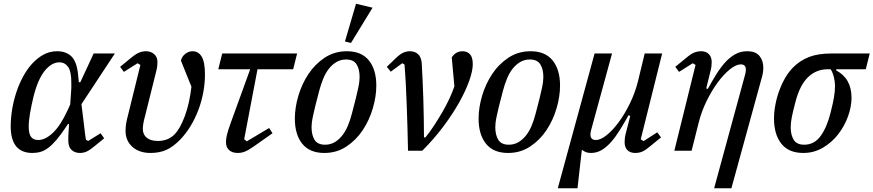

<svg xmlns="http://www.w3.org/2000/svg" viewBox="-20 -803 4654 1023"><path d="M414 -248 430 -117Q433 -87 438 -58L450 -52L516 -93L535 -66L486 -26Q460 -4 442.5 4Q425 12 406 12Q379 12 361.5 -4Q344 -20 344 -52Q344 -63 344 -75.5Q344 -88 346 -111L348 -142H342L332 -127Q304 -85 281.5 -58.5Q259 -32 238 -16Q217 0 196.5 6Q176 12 153 12Q37 12 37 -130Q37 -172 44.5 -218.5Q52 -265 66.5 -309.5Q81 -354 102.5 -394Q124 -434 151.5 -464Q179 -494 212 -512Q245 -530 284 -530Q332 -530 360.5 -502.5Q389 -475 396 -406L400 -365H408L479 -518H592ZM184 -57Q221 -57 261.5 -95Q302 -133 339 -213L354 -246L358 -302Q360 -322 360 -334Q360 -346 360 -363Q360 -423 342.5 -447Q325 -471 297 -471Q255 -471 218.5 -426Q182 -381 159 -290Q147 -241 140 -200Q133 -159 133 -128Q133 -90 145.5 -73.5Q158 -57 184 -57Z M620 -447 675 -492Q701 -514 719.5 -522Q738 -530 758 -530Q784 -530 801.5 -514.5Q819 -499 819 -472Q819 -461 817.5 -448.5Q816 -436 811 -418L754 -189Q746 -160 743.5 -144Q741 -128 741 -116Q741 -86 762 -69Q783 -52 821 -52Q875 -52 909 -86Q940 -117 965 -185Q990 -253 1000 -341L944 -480Q949 -502 967 -516Q985 -530 1006 -530Q1037 -530 1054.5 -501.5Q1072 -473 1072 -407Q1072 -359 1063 -310.5Q1054 -262 1036.5 -216Q1019 -170 994.5 -130Q970 -90 940 -59Q902 -20 865.5 -4Q829 12 782 12Q722 12 685.5 -20.5Q649 -53 649 -106Q649 -126 652 -144.5Q655 -163 662 -189L728 -457L713 -466L640 -420Z M1164 -518H1563L1542 -434H1352L1281 -61L1295 -50L1414 -121L1432 -93L1331 -22Q1304 -3 1285.5 4.5Q1267 12 1247 12Q1218 12 1201 -3Q1184 -18 1184 -46Q1184 -62 1189 -84Q1194 -106 1210 -150L1313 -434H1143Z M1712 -32Q1740 -32 1762.5 -45Q1785 -58 1803 -80.5Q1821 -103 1833.5 -133Q1846 -163 1855 -198Q1868 -247 1876 -279.5Q1884 -312 1888.5 -333.5Q1893 -355 1894.5 -368.5Q1896 -382 1896 -393Q1896 -434 1880 -460Q1864 -486 1824 -486Q1796 -486 1773.5 -473Q1751 -460 1733 -437.5Q1715 -415 1702.5 -384.5Q1690 -354 1681 -320Q1668 -271 1660 -238.5Q1652 -206 1647.5 -184.5Q1643 -163 1641.5 -149.5Q1640 -136 1640 -125Q1640 -84 1656 -58Q1672 -32 1712 -32ZM1708 12Q1630 12 1590.5 -37Q1551 -86 1551 -171Q1551 -229 1569.5 -292Q1588 -355 1623 -408Q1658 -461 1710 -495.5Q1762 -530 1828 -530Q1906 -530 1945.5 -481Q1985 -432 1985 -347Q1985 -289 1966.5 -226Q1948 -163 1913 -110Q1878 -57 1826 -22.5Q1774 12 1708 12ZM1877 -783 1965 -762 1850 -574 1818 -582Z M2154 0Q2153 -61 2151 -123.5Q2149 -186 2147 -245Q2145 -304 2142 -359Q2139 -414 2135 -460L2123 -466L2062 -421L2041 -447L2091 -495Q2112 -515 2129 -522.5Q2146 -530 2164 -530Q2190 -530 2207 -515Q2224 -500 2227 -467Q2229 -428 2231.5 -379Q2234 -330 2235.5 -277.5Q2237 -225 2238 -171.5Q2239 -118 2239 -71H2247Q2272 -102 2295 -137.5Q2318 -173 2338.5 -208.5Q2359 -244 2375 -278.5Q2391 -313 2401 -343L2387 -497Q2408 -530 2445 -530Q2469 -530 2484 -514Q2499 -498 2499 -461Q2499 -426 2480.5 -373.5Q2462 -321 2427.5 -259Q2393 -197 2343 -130Q2293 -63 2230 0Z M2691 -32Q2719 -32 2741.5 -45Q2764 -58 2782 -80.5Q2800 -103 2812.5 -133Q2825 -163 2834 -198Q2847 -247 2855 -279.5Q2863 -312 2867.5 -333.5Q2872 -355 2873.5 -368.5Q2875 -382 2875 -393Q2875 -434 2859 -460Q2843 -486 2803 -486Q2775 -486 2752.5 -473Q2730 -460 2712 -437.5Q2694 -415 2681.5 -384.5Q2669 -354 2660 -320Q2647 -271 2639 -238.5Q2631 -206 2626.5 -184.5Q2622 -163 2620.5 -149.5Q2619 -136 2619 -125Q2619 -84 2635 -58Q2651 -32 2691 -32ZM2687 12Q2609 12 2569.5 -37Q2530 -86 2530 -171Q2530 -229 2548.5 -292Q2567 -355 2602 -408Q2637 -461 2689 -495.5Q2741 -530 2807 -530Q2885 -530 2924.5 -481Q2964 -432 2964 -347Q2964 -289 2945.5 -226Q2927 -163 2892 -110Q2857 -57 2805 -22.5Q2753 12 2687 12Z M3148 -518H3241L3129 -108Q3126 -96 3126 -86Q3126 -57 3155 -57Q3180 -57 3212.5 -83Q3245 -109 3277 -152.5Q3309 -196 3336.5 -252.5Q3364 -309 3379 -369L3415 -518H3508L3394 -61L3409 -51L3482 -98L3502 -71L3447 -26Q3420 -3 3402.5 4.5Q3385 12 3365 12Q3338 12 3323 -3Q3308 -18 3308 -46Q3308 -57 3309.5 -69Q3311 -81 3316 -99L3338 -185L3329 -189Q3306 -148 3283.5 -111.5Q3261 -75 3237 -47.5Q3213 -20 3186.5 -4Q3160 12 3129 12Q3101 12 3084 -3H3080L3057 200H2952Z M3686 -457 3671 -466 3598 -420 3578 -447 3633 -492Q3660 -515 3678 -522.5Q3696 -530 3716 -530Q3742 -530 3757 -514.5Q3772 -499 3772 -472Q3772 -461 3770.5 -448.5Q3769 -436 3764 -418L3743 -332L3751 -329Q3772 -367 3794 -403Q3816 -439 3841 -467.5Q3866 -496 3895.5 -513Q3925 -530 3961 -530Q4006 -530 4026.5 -505Q4047 -480 4047 -442Q4047 -416 4038 -386L3877 200H3785L3951 -409Q3954 -422 3954 -432Q3954 -460 3927 -460Q3902 -460 3869.5 -434Q3837 -408 3805 -365Q3773 -322 3745 -265Q3717 -208 3702 -147L3665 0H3573Z M4436 -434 4435 -428Q4517 -385 4517 -282Q4517 -234 4498 -182Q4479 -130 4445.5 -87Q4412 -44 4364.5 -16Q4317 12 4260 12Q4182 12 4143 -37.5Q4104 -87 4104 -171Q4104 -207 4111.5 -246Q4119 -285 4132.5 -321.5Q4146 -358 4164.5 -389.5Q4183 -421 4206 -444Q4243 -481 4291 -499.5Q4339 -518 4410 -518H4614L4593 -434ZM4265 -32Q4319 -32 4352.5 -78.5Q4386 -125 4405 -201Q4418 -252 4423.5 -284Q4429 -316 4429 -345Q4429 -368 4423 -392Q4417 -416 4406 -434H4390Q4329 -434 4285 -391.5Q4241 -349 4218 -259Q4204 -206 4198.5 -177Q4193 -148 4193 -125Q4193 -84 4209 -58Q4225 -32 4265 -32Z"/></svg>

Font: IBM Plex Serif Text
Style: Italic
Weight: 450
Italic angle: -14°
Designer: Mike Abbink, Paul van der Laan, Pieter van Rosmalen
Foundry: Bold Monday
Version: Version 3.001